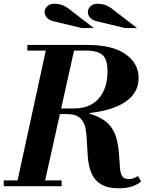

<svg xmlns="http://www.w3.org/2000/svg" viewBox="-21 -994 773 1025"><path d="M66 0 230 -754H381L213 0ZM-1 0V-31H308V0ZM612 11Q564 11 533.5 -2.5Q503 -16 485 -39.5Q467 -63 458.5 -94Q450 -125 447.5 -160.5Q445 -196 443 -233Q442 -272 436 -306.5Q430 -341 407.5 -363Q385 -385 334 -385L457 -391V-387Q502 -374 531 -354.5Q560 -335 577.5 -308Q595 -281 603.5 -244.5Q612 -208 615 -161Q618 -127 619.5 -99Q621 -71 630.5 -54.5Q640 -38 666 -38Q680 -38 691.5 -42.5Q703 -47 716 -54L732 -25Q714 -9 684 1Q654 11 612 11ZM182 -385V-415H374Q460 -415 506.5 -468.5Q553 -522 553 -614Q553 -652 543 -676.5Q533 -701 507.5 -712.5Q482 -724 434 -724H125V-754H446Q581 -754 650 -704.5Q719 -655 719 -578Q719 -485 622.5 -435Q526 -385 346 -385ZM648 -844 497 -880Q472 -886 460 -900Q448 -914 448 -929Q448 -946 461.5 -960Q475 -974 500 -974Q520 -974 538 -968.5Q556 -963 580 -945L711 -844ZM417 -844 266 -880Q241 -886 229 -900Q217 -914 217 -929Q217 -946 230.5 -960Q244 -974 269 -974Q289 -974 307 -968.5Q325 -963 349 -945L480 -844Z"/></svg>

Font: Libre Bodoni
Style: Italic
Weight: 400
Italic angle: -13°
Designer: Pablo Impallari, Rodrigo Fuenzalida
Foundry: Impallari Type
Version: Version 2.005;gftools[0.9.23]